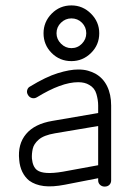

<svg xmlns="http://www.w3.org/2000/svg" viewBox="-20 -676 488 710"><path d="M367 14Q357 14 350 7.5Q343 1 343 -9V-17L220 7Q174 16 142 12Q110 8 88 -8Q72 -21 62.5 -40.5Q53 -60 51 -85Q45 -143 76.5 -180.5Q108 -218 174 -229L343 -258V-286Q343 -306 336.5 -328.5Q330 -351 310 -362Q294 -372 269 -372Q207 -372 116 -316Q107 -311 98 -313.5Q89 -316 84 -324Q78 -333 80.5 -342.5Q83 -352 91 -356Q150 -392 194 -405.5Q238 -419 269 -419Q290 -419 305.5 -414.5Q321 -410 332 -404Q361 -388 376 -357.5Q391 -327 391 -286V-9Q391 1 384.5 7.5Q378 14 367 14ZM212 -41 343 -65V-210L183 -183Q142 -176 123.5 -160Q105 -144 101 -125.5Q97 -107 98 -90Q101 -59 117 -47Q141 -29 212 -41ZM244 -450Q201 -450 171 -480Q141 -510 141 -553Q141 -595 171 -625.5Q201 -656 244 -656Q286 -656 316.5 -625.5Q347 -595 347 -553Q347 -510 316.5 -480Q286 -450 244 -450ZM244 -498Q267 -498 283 -514.5Q299 -531 299 -553Q299 -576 283 -592Q267 -608 244 -608Q222 -608 205.5 -592Q189 -576 189 -553Q189 -531 205.5 -514.5Q222 -498 244 -498Z"/></svg>

Font: Zen Kurenaido
Style: Regular
Weight: 400
Designer: Yoshimichi Ohira
Foundry: Positype
Version: Version 1.001